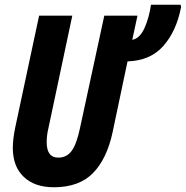

<svg xmlns="http://www.w3.org/2000/svg" viewBox="-20 -780 784 810"><path d="M455 -222 518 -521Q614 -524 669 -586Q724 -648 744 -750L742 -760H617Q609 -705 589.5 -661.5Q570 -618 538 -612L560 -714H420L318 -242Q304 -174 283 -144.5Q262 -115 226 -115Q177 -115 177 -180Q177 -209 184 -238L285 -714H145L44 -241Q34 -191 34 -156Q34 -78 80 -34Q126 10 207 10Q314 10 372.5 -50Q431 -110 455 -222Z"/></svg>

Font: Noto Sans UI Condensed ExtraBold
Style: Italic
Weight: 800
Width: 3
Designer: Monotype Design Team
Foundry: Monotype Imaging Inc.
Version: 1.001